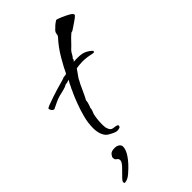

<svg xmlns="http://www.w3.org/2000/svg" viewBox="-205 -404 680 680"><g transform="rotate(-45 134.5 -64.0)"><path d="M51 113Q62 113 69 118Q76 123 76 131Q76 154 45 188Q37 197 20.5 211.5Q4 226 -10 226Q-13 226 -13 220Q-13 215 -1 203.5Q11 192 23 179Q35 166 35 158Q35 150 28.5 146.5Q22 143 22 133Q22 129 28 121Q34 113 51 113ZM101 77Q94 77 81.5 70.5Q69 64 64 60Q47 43 47 9Q47 -16 54 -42.5Q61 -69 70 -92.5Q79 -116 85 -129Q87 -132 89 -137.5Q91 -143 95 -150Q100 -162 107 -173L94 -169H89Q79 -163 67.5 -160.5Q56 -158 45 -155Q33 -152 22 -146.5Q11 -141 0 -136Q0 -135 -3 -135Q-8 -135 -12 -140.5Q-16 -146 -16 -150Q-16 -153 -4.5 -157.5Q7 -162 23.5 -167.5Q40 -173 54.5 -177.5Q69 -182 74 -183Q82 -185 88 -187Q94 -189 100 -191V-192H104Q112 -192 116 -195Q125 -215 144 -247.5Q163 -280 186 -305Q191 -310 191.5 -317Q192 -324 197 -330Q205 -338 210.5 -343Q216 -348 226 -354Q232 -353 246 -347Q260 -341 272.5 -334Q285 -327 285 -321Q285 -318 275 -310.5Q265 -303 254 -296Q243 -289 239 -286L232 -284Q220 -274 210 -263Q200 -252 189 -242Q183 -236 179.5 -228.5Q176 -221 170 -215V-210Q167 -208 165 -205Q192 -207 207.5 -203.5Q223 -200 239 -186Q241 -184 241 -181Q241 -178 238 -178H234V-179L233 -178Q209 -184 187 -184Q178 -184 170 -183Q162 -182 156 -181Q156 -181 150 -172.5Q144 -164 138 -155.5Q132 -147 132 -145Q130 -142 124.5 -131Q119 -120 114 -108Q111 -102 108.5 -96.5Q106 -91 104 -87L99 -78Q99 -71 96.5 -63.5Q94 -56 92 -50H91V-48Q91 -42 88.5 -35.5Q86 -29 84 -24Q79 -1 79 19Q79 24 79 29Q79 34 80 39Q82 46 84.5 51Q87 56 93 59Q96 59 98 60L106 61Q118 63 118 67Q118 74 111.5 75.5Q105 77 101 77Z"/></g></svg>

Font: Qwitcher Grypen
Style: Bold
Weight: 700
Designer: Robert E. Leuschke
Foundry: Robert E. Leuschke
Version: Version 1.100; ttfautohint (v1.8.3)